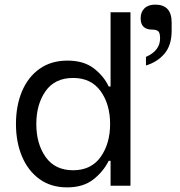

<svg xmlns="http://www.w3.org/2000/svg" viewBox="-20 -803 779 830"><path d="M49 -267Q49 -346 75 -408Q101 -470 151 -505.5Q201 -541 272 -541Q342 -541 385.5 -507.5Q429 -474 450 -429H458V-750H544V0H458V-108H450Q426 -60 382.5 -26.5Q339 7 270 7Q200 7 150.5 -29Q101 -65 75 -127Q49 -189 49 -267ZM456 -267Q456 -352 415 -409Q374 -466 296 -466Q217 -466 177 -409Q137 -352 137 -267Q137 -181 177.5 -124Q218 -67 296 -67Q374 -67 415 -124.5Q456 -182 456 -267ZM611 -557Q672 -584 672 -637Q672 -662 663.5 -668.5Q655 -675 638 -675Q588 -675 588 -724Q588 -751 604.5 -767Q621 -783 651 -783Q722 -783 722 -706V-670Q722 -608 691.5 -571.5Q661 -535 611 -520Z"/></svg>

Font: Be Vietnam
Style: Regular
Weight: 400
Designer: Gabriel Lam
Foundry: TypeRant
Version: Version 4.000